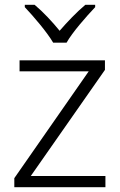

<svg xmlns="http://www.w3.org/2000/svg" viewBox="-20 -785 503 805"><path d="M203 -606H259C283 -649 342 -716 379 -755V-765H338C302 -735 262 -693 230 -656C200 -693 161 -735 125 -765H84V-755C121 -716 178 -649 203 -606ZM422 0V-47H109L420 -492V-532H62V-486H352L40 -38V0Z"/></svg>

Font: Noto Sans Devanagari UI Light
Style: Regular
Weight: 300
Designer: Jelle Bosma - Monotype Design Team
Foundry: Monotype Imaging Inc.
Version: Version 2.004